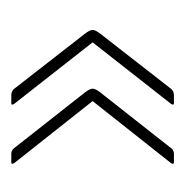

<svg xmlns="http://www.w3.org/2000/svg" viewBox="-14 -354 328 340"><g transform="rotate(90 150.0 -184.0)"><path d="M55 -184 164 -45Q167 -40 163 -40H149Q140 -40 135 -48L40 -170Q33 -179 33 -184Q33 -189 40 -198L135 -320Q140 -328 149 -328H163Q167 -328 164 -323ZM159 -184 269 -45Q272 -40 267 -40H252Q245 -40 240 -48L144 -170Q137 -179 137 -184Q137 -189 144 -198L240 -320Q245 -328 252 -328H267Q272 -328 269 -323Z"/></g></svg>

Font: Zain ExtraLight
Style: Regular
Weight: 200
Designer: Zain,Boutros
Foundry: Mobile Telecommunications Company (Zain), 2024
Version: Version 1.51; ttfautohint (v1.8.4)